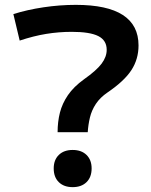

<svg xmlns="http://www.w3.org/2000/svg" viewBox="-20 -760 621 790"><path d="M217 -216Q217 -259 226.5 -296.5Q236 -334 259.5 -368.5Q283 -403 326 -434Q377 -470 398 -498Q419 -526 419 -555Q419 -594 384.5 -611.5Q350 -629 275 -629Q222 -629 170 -620.5Q118 -612 61 -593L35 -702Q92 -720 159 -730Q226 -740 292 -740Q550 -740 550 -573Q550 -517 521 -472Q492 -427 423 -380Q392 -359 374.5 -332.5Q357 -306 350 -276.5Q343 -247 341 -216ZM279 10Q243 10 222 -10.5Q201 -31 201 -67Q201 -102 222 -122.5Q243 -143 279 -143Q315 -143 336 -122.5Q357 -102 357 -67Q357 -31 336 -10.5Q315 10 279 10Z"/></svg>

Font: M PLUS 2 SemiBold
Style: Regular
Weight: 600
Designer: Coji Morishita
Foundry: UNDERFOREST DESIGN
Version: Version 1.001